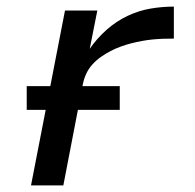

<svg xmlns="http://www.w3.org/2000/svg" viewBox="-20 -562 590 582"><path d="M74 0 177 -530H275L252 -414Q274 -446 303.5 -472Q333 -498 367 -514Q401 -530 436.5 -536Q472 -542 507 -542V-445Q491 -445 475.5 -444.5Q460 -444 444 -442.5Q428 -441 411.5 -438Q395 -435 379 -431Q363 -427 346.5 -421Q330 -415 315.5 -407.5Q301 -400 286 -389.5Q271 -379 259.5 -366Q248 -353 241 -337.5Q234 -322 231 -306L172 0ZM343 -229H61V-301H343Z"/></svg>

Font: Lode Dark
Style: Bold Italic
Weight: 700
Italic angle: -11°
Monospace: yes
Designer: Belleve Invis
Foundry: Belleve Invis
Version: Version 29.2.0; ttfautohint (v1.8.3)